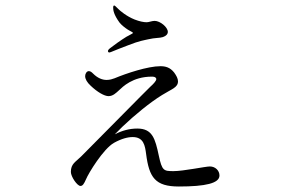

<svg xmlns="http://www.w3.org/2000/svg" viewBox="-20 -643 1040 699"><path d="M378 -452C379 -452 380 -452 385 -454C397 -459 427 -471 446 -478C489 -495 503 -496 520 -500C545 -506 561 -504 573 -508C585 -512 591 -519 591 -527C591 -544 563 -567 543 -567C533 -567 522 -562 514 -562C503 -562 488 -565 470 -572C440 -584 417 -604 411 -610C403 -618 398 -623 396 -623C393 -623 392 -620 392 -615C392 -606 394 -590 415 -561C423 -551 435 -542 444 -536C453 -530 464 -526 464 -523C464 -521 450 -515 440 -509C422 -498 391 -476 380 -467C374 -462 373 -459 373 -457C373 -454 375 -452 378 -452ZM744 -37C728 -37 648 -20 612 -20C576 -20 570 -21 558 -77C545 -138 535 -175 480 -175C452 -175 425 -168 398 -154L426 -182C470 -224 526 -270 570 -297C605 -319 628 -324 628 -347C628 -357 622 -368 614 -379C599 -398 582 -402 564 -402C518 -402 440 -376 397 -358C389 -355 380 -352 368 -352C352 -352 335 -359 319 -375C313 -381 309 -384 303 -384C296 -384 290 -375 290 -366C290 -355 297 -343 310 -331C334 -308 360 -293 375 -293C391 -293 402 -304 414 -315C426 -326 462 -364 533 -364C547 -364 549 -358 549 -355C549 -348 537 -336 528 -328C520 -321 329 -127 276 -74C255 -53 238 -47 238 -17C238 0 261 34 273 34C281 34 286 26 293 10C302 -12 356 -101 395 -123C422 -138 445 -144 463 -144C503 -144 508 -113 512 -82C523 3 545 36 631 36C729 36 779 24 779 -4C779 -22 764 -37 744 -37Z"/></svg>

Font: Shippori Mincho OTF
Style: Regular
Weight: 400
Designer: FONTDASU
Foundry: FONTDASU / Google Inc. / but / Adobe
Version: Version 3.300;hotconv 1.0.109;makeotfexe 2.5.65596